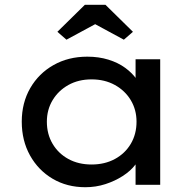

<svg xmlns="http://www.w3.org/2000/svg" viewBox="-20 -773 813 803"><path d="M337 10Q260 10 200 -25.5Q140 -61 105.5 -123Q71 -185 71 -264Q71 -343 106.5 -404.5Q142 -466 204 -501Q266 -536 345 -536Q393 -536 433.5 -523.5Q474 -511 504 -489Q534 -467 552 -440.5Q570 -414 572 -385L547 -389V-525H650V0H547V-133L569 -134Q565 -109 545.5 -83.5Q526 -58 493.5 -37Q461 -16 421 -3Q381 10 337 10ZM363 -85Q418 -85 460.5 -108Q503 -131 527 -171.5Q551 -212 551 -264Q551 -314 527 -354Q503 -394 460.5 -417.5Q418 -441 363 -441Q308 -441 266 -417.5Q224 -394 200 -354Q176 -314 176 -264Q176 -212 200 -171.5Q224 -131 266 -108Q308 -85 363 -85ZM258 -607 220 -640 335 -753H421L536 -640L498 -607L363 -680H393Z"/></svg>

Font: Lexend Exa
Style: Regular
Weight: 400
Designer: Bonnie Shaver-Troup, Thomas Jockin
Foundry: Lexend
Version: Version 1.007